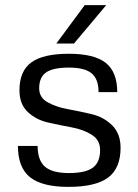

<svg xmlns="http://www.w3.org/2000/svg" viewBox="-20 -720 541 750"><path d="M133 -375Q133 -339 166 -320.5Q199 -302 245.5 -293.5Q292 -285 338.5 -274Q385 -263 418 -230.5Q451 -198 451 -143Q451 -63 402.5 -26.5Q354 10 247 10Q144 10 97 -28Q50 -66 50 -150H127Q127 -94 155.5 -69Q184 -44 249 -44Q314 -44 342.5 -65Q371 -86 371 -134Q371 -173 338.5 -193.5Q306 -214 260 -222.5Q214 -231 167.5 -241.5Q121 -252 88.5 -282.5Q56 -313 56 -367Q56 -442 102 -476Q148 -510 249 -510Q348 -510 393 -474.5Q438 -439 438 -360H365Q365 -411 338 -433.5Q311 -456 249 -456Q187 -456 160 -437Q133 -418 133 -375ZM200 -550 311 -700H395L269 -550Z"/></svg>

Font: Fivo Sans
Style: Regular
Weight: 400
Designer: Alexander Slobzheninov
Foundry: Alexander Slobzheninov
Version: 1.0